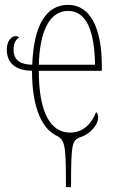

<svg xmlns="http://www.w3.org/2000/svg" viewBox="-20 -562 484 792"><path d="M252 210H273C273 33 277 19 308 5C358 -10 385 -52 385 -77C385 -90 381 -96 376 -99C360 -57 327 -15 269 -15C189 -15 140 -97 140 -270H400V-291C400 -445 353 -542 261 -542C172 -542 119 -461 113 -295C68 -296 36 -310 36 -358C36 -382 45 -400 59 -407C56 -410 52 -413 45 -413C26 -413 8 -391 8 -358C8 -294 54 -271 112 -270C112 -132 146 -39 208 -5C249 14 252 31 252 210ZM372 -295H140C144 -431 183 -517 261 -517C340 -517 370 -427 372 -295Z"/></svg>

Font: Noto Serif ExtraCondensed Thin
Style: Regular
Weight: 100
Width: 2
Designer: Monotype Design Team
Foundry: Monotype Imaging Inc.
Version: Version 2.013